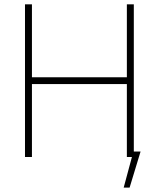

<svg xmlns="http://www.w3.org/2000/svg" viewBox="-20 -727 741 889"><path d="M95.7 -707H127.9V-369.1H567.4V-707H599.6V-25.4H630.9L580.1 141.6H552.7L590.8 0H567.4V-337.9H127.9V0H95.7Z"/></svg>

Font: Pretendard Thin
Style: Regular
Weight: 100
Designer: Base glyphs from Inter by Rasmus Andersson; Hangeul glyphs from Noto Sans CJK(Source Han Sans) by Jang Soo-young and Kan
Foundry: Kil Hyung-jin
Version: Version 1.309